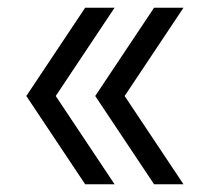

<svg xmlns="http://www.w3.org/2000/svg" viewBox="-20 -507 553 496"><path d="M200 -487H276L124 -259L276 -31H200L48 -259ZM378 -487H454L302 -259L454 -31H378L226 -259Z"/></svg>

Font: Afrihost Sans
Style: Regular
Weight: 400
Designer: Afrihost SP Pty Ltd
Version: Version 1.000